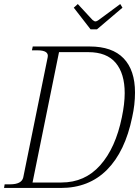

<svg xmlns="http://www.w3.org/2000/svg" viewBox="-38 -930 688 950"><path d="M327 -892 347 -910 420 -831Q428 -824 435 -824Q440 -824 450 -831L557 -910L568 -892L442 -785H410ZM-15 -18H12Q69 -18 77 -52L198 -647Q205 -681 147 -681H120L124 -700H406Q517 -700 573.5 -641.5Q630 -583 630 -472Q630 -412 616 -350Q581 -180 491.5 -90Q402 0 263 0H-18ZM266 -27Q382 -27 458 -112.5Q534 -198 565 -350Q579 -417 579 -469Q579 -566 534.5 -619Q490 -672 399 -672H254L123 -27Z"/></svg>

Font: Taviraj ExtraLight
Style: Italic
Weight: 275
Italic angle: -12°
Designer: Katatrad Team
Foundry: CadsonDemak
Version: Version 1.001